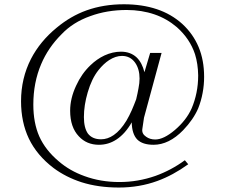

<svg xmlns="http://www.w3.org/2000/svg" viewBox="-20 -799 1040 886"><path d="M587.9 -234.4Q588.9 -180.7 613.3 -155.3Q637.7 -130.9 688.5 -130.9Q759.8 -130.9 825.2 -198.2Q872.1 -247.1 894.5 -298.8Q908.2 -333 915 -370.1Q921.9 -406.2 921.9 -444.3Q921.9 -521.5 896.5 -582Q871.1 -642.6 821.3 -688.5Q770.5 -734.4 703.1 -756.8Q635.7 -779.3 551.8 -779.3Q458 -779.3 378.9 -751Q305.7 -724.6 241.2 -670.9Q165 -608.4 123 -527.3Q77.1 -437.5 77.1 -332Q77.1 -235.4 113.3 -159.2Q150.4 -82 227.5 -23.4Q284.2 18.6 356.4 42Q433.6 66.4 528.3 66.4Q623 66.4 706.1 36.1Q778.3 9.8 848.6 -41L833 -59.6Q770.5 -13.7 697.3 12.7Q616.2 41 531.2 41Q444.3 41 370.1 13.7Q301.8 -10.7 251 -54.7Q189.5 -106.4 161.1 -169.9Q133.8 -232.4 133.8 -316.4Q133.8 -418 169.9 -502.9Q202.1 -579.1 263.7 -640.6Q316.4 -696.3 396.5 -724.6Q473.6 -752.9 564.5 -752.9Q633.8 -752.9 693.4 -732.4Q750 -712.9 795.9 -673.8Q856.4 -620.1 879.9 -548.8Q893.6 -504.9 894.5 -451.2Q894.5 -409.2 886.7 -371.1Q878.9 -333 864.3 -298.8Q839.8 -244.1 787.1 -199.2Q735.4 -155.3 696.3 -155.3Q671.9 -155.3 654.3 -168Q633.8 -181.6 636.7 -203.1L644.5 -255.9L725.6 -554.7H672.9L646.5 -465.8Q635.7 -509.8 610.4 -534.2Q582 -560.5 538.1 -560.5Q500 -560.5 461.9 -543Q426.8 -526.4 397.5 -498Q356.4 -459 331.1 -403.3Q303.7 -344.7 303.7 -288.1Q303.7 -211.9 343.8 -169.9Q379.9 -130.9 436.5 -130.9Q480.5 -130.9 517.6 -155.3Q557.6 -181.6 587.9 -234.4ZM543 -541Q581.1 -541 603.5 -509.8Q624 -480.5 624 -436.5Q624 -416 619.1 -391.6Q615.2 -369.1 608.4 -340.8Q598.6 -314.5 587.9 -290Q577.1 -265.6 563.5 -242.2Q536.1 -197.3 504.9 -175.8Q476.6 -156.2 446.3 -156.2Q406.2 -156.2 385.7 -182.6Q367.2 -209 367.2 -258.8Q367.2 -313.5 384.8 -373Q403.3 -436.5 434.6 -475.6Q458 -504.9 483.4 -521.5Q513.7 -541 543 -541Z"/></svg>

Font: Batang
Style: Regular
Weight: 400
Version: Version 2.21